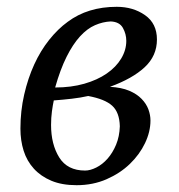

<svg xmlns="http://www.w3.org/2000/svg" viewBox="-20 -532 527 564"><path d="M441 -416Q441 -368 405 -334.5Q369 -301 303 -277Q337 -275 359.5 -265.5Q382 -256 396 -241.5Q410 -227 416 -210.5Q422 -194 422 -178Q422 -145 406 -111.5Q390 -78 361.5 -50.5Q333 -23 293 -5.5Q253 12 205 12Q162 12 131 -1Q100 -14 79.5 -36.5Q59 -59 49.5 -89Q40 -119 40 -154Q40 -206 51 -254Q62 -302 80.5 -342.5Q99 -383 124.5 -415Q150 -447 179 -468Q238 -512 323 -512Q371 -512 406 -487.5Q441 -463 441 -416ZM332 -161Q331 -202 309.5 -221.5Q288 -241 239 -250Q217 -245 191 -242Q165 -239 138 -237Q135 -223 132.5 -204.5Q130 -186 130 -165Q130 -108 154 -69.5Q178 -31 230 -31Q245 -31 263 -40Q281 -49 296 -66Q311 -83 321 -107Q331 -131 332 -161ZM305 -469Q282 -468 259 -458Q236 -448 215 -425Q194 -402 175.5 -365Q157 -328 142 -275Q189 -275 227.5 -286Q266 -297 293.5 -316Q321 -335 336 -360Q351 -385 351 -412Q351 -432 341 -450Q331 -468 305 -469Z"/></svg>

Font: PTSerifItalic
Style: Italic
Weight: 400
Italic angle: -12°
Designer: A.Korolkova, O.Umpeleva, V.Yefimov
Foundry: ParaType Ltd
Version: Version 1.000W OFL